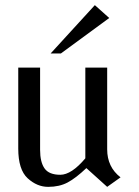

<svg xmlns="http://www.w3.org/2000/svg" viewBox="-20 -715 540 747"><path d="M397 -134Q397 -65 449 -25L397 12L316 -61Q275 -22 243 -5Q211 12 167.5 12Q124 12 87.5 -21.5Q51 -55 51 -137V-452H136V-132Q136 -84 153.5 -59.5Q171 -35 214.5 -35Q258 -35 312 -99V-452H397ZM217 -507H177L349 -695L405 -645Z"/></svg>

Font: Belleza
Style: Regular
Weight: 400
Designer: Eduardo Rodriguez Tunni
Foundry: Eduardo Rodriguez Tunni
Version: Version 1.001